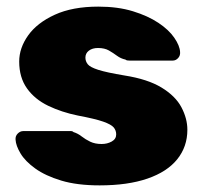

<svg xmlns="http://www.w3.org/2000/svg" viewBox="-20 -550 612 580"><path d="M281 10Q213 10 165 -4.5Q117 -19 86.5 -41Q56 -63 42 -86.5Q28 -110 27 -128Q26 -139 33.5 -146.5Q41 -154 50 -154H195Q196 -154 198 -153.5Q200 -153 202 -151Q215 -147 226.5 -138Q238 -129 252.5 -122Q267 -115 287 -115Q304 -115 317.5 -122.5Q331 -130 331 -144Q331 -156 323.5 -165Q316 -174 292 -182.5Q268 -191 215 -201Q166 -211 125.5 -230.5Q85 -250 61.5 -283Q38 -316 38 -364Q38 -405 65 -443Q92 -481 145.5 -505.5Q199 -530 277 -530Q336 -530 381.5 -516Q427 -502 458.5 -481Q490 -460 506.5 -436Q523 -412 524 -393Q525 -382 518 -374.5Q511 -367 502 -367H371Q368 -367 364.5 -367.5Q361 -368 359 -370Q345 -373 333.5 -381.5Q322 -390 309 -397.5Q296 -405 276 -405Q259 -405 248.5 -397Q238 -389 238 -376Q238 -365 245 -356Q252 -347 277 -339Q302 -331 356 -322Q426 -311 468 -285.5Q510 -260 528 -226Q546 -192 546 -158Q546 -107 515.5 -69Q485 -31 425.5 -10.5Q366 10 281 10Z"/></svg>

Font: Rubik ExtraBold
Style: Regular
Weight: 800
Designer: Hubert and Fischer
Foundry: Hubert and Fischer
Version: Version 2.300;gftools[0.9.30]